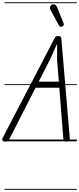

<svg xmlns="http://www.w3.org/2000/svg" viewBox="-45 -1250 699 1698"><path d="M0 2.5Q-9.5 2.5 -16.5 -1.5Q-23.5 -5.5 -24.8 -13.8Q-26 -22 -19.5 -34L431 -899Q439.5 -915.5 444.2 -923.2Q449 -931 468.5 -931Q484.5 -931 490.8 -925.5Q497 -920 497.5 -910L572 -28Q573.5 -13.5 568 -5.5Q562.5 2.5 546 2.5Q526.5 2.5 521.2 -6.8Q516 -16 515 -27L479.5 -474H269.5L43 -30.5Q33 -10.5 26 -4Q19 2.5 0 2.5ZM297 -527.5H475.5L460 -719.5V-863L400 -729ZM0 2.5Q-9.5 2.5 -16.5 -1.5Q-23.5 -5.5 -24.8 -13.8Q-26 -22 -19.5 -34L431 -899Q439.5 -915.5 444.2 -923.2Q449 -931 468.5 -931Q484.5 -931 490.8 -925.5Q497 -920 497.5 -910L572 -28Q573.5 -13.5 568 -5.5Q562.5 2.5 546 2.5Q526.5 2.5 521.2 -6.8Q516 -16 515 -27L479.5 -474H269.5L43 -30.5Q33 -10.5 26 -4Q19 2.5 0 2.5ZM297 -527.5H475.5L460 -719.5V-863L400 -729ZM507.5 -1017Q499.5 -1012.5 491 -1012.8Q482.5 -1013 474 -1028.5L404.5 -1157Q393 -1179 399.2 -1192.8Q405.5 -1206.5 417 -1210Q432 -1214.5 443 -1208Q454 -1201.5 459 -1188L516 -1048.5Q521.5 -1034.5 518.2 -1027.8Q515 -1021 507.5 -1017ZM-5 420.5H634.5V428.5H-5ZM-5 -16H634.5V0H-5ZM-5 -505.5H634.5V-497.5H-5ZM-5 -1230H634.5V-1222H-5Z"/></svg>

Font: Edu VIC WA NT Pre Guide
Style: Regular
Weight: 400
Designer: Tina and Corey Anderson, Eben Sorkin, Mirko Velimirovic
Foundry: Google for Education
Version: Version 1.000